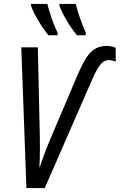

<svg xmlns="http://www.w3.org/2000/svg" viewBox="-20 -954 607 974"><path d="M371 -775H414L416 -786C395 -833 377 -884 364 -934H282L281 -926C297 -882 336 -815 371 -775ZM226 -775H271L273 -786C252 -828 232 -887 220 -934H138L137 -926C152 -882 193 -814 226 -775ZM114 0H207L443 -540C472 -606 494 -649 531 -649C544 -649 557 -646 567 -641V-711C554 -718 539 -721 521 -721C440 -721 410 -659 365 -554L236 -250C217 -206 196 -150 182 -107H180C183 -165 183 -216 182 -264L172 -714H88Z"/></svg>

Font: Noto Sans Condensed
Style: Italic
Weight: 400
Width: 3
Italic angle: -12°
Designer: Monotype Design Team
Foundry: Monotype Imaging Inc.
Version: Version 2.013